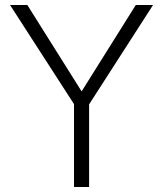

<svg xmlns="http://www.w3.org/2000/svg" viewBox="-20 -745 650 765"><path d="M589.8 -725.1 335 -329.1V0H274.9V-330.1L20 -725.1H88.9L305.2 -380.9L521 -725.1Z"/></svg>

Font: Stilu Light
Style: Regular
Weight: 300
Designer: Genilson Lima Santos
Foundry: Genilson Lima Santos
Version: Version 1.200;PS 001.200;hotconv 1.0.88;makeotf.lib2.5.64775